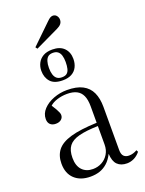

<svg xmlns="http://www.w3.org/2000/svg" viewBox="-179 -1056 870 1154"><g transform="rotate(-20 256.0 -479.5)"><path d="M194 14Q130 14 92.5 -21Q55 -56 55 -119Q55 -170 81.5 -204Q108 -238 169.5 -256Q231 -274 338 -278V-383Q338 -426 326 -452Q314 -478 290 -490Q266 -502 230 -502Q196 -502 166 -492.5Q136 -483 119 -467Q132 -447 139.5 -433.5Q147 -420 150.5 -411Q154 -402 154 -395Q154 -378 141 -367Q128 -356 106 -356Q84 -356 71 -368Q58 -380 58 -403Q58 -438 84 -465.5Q110 -493 151 -508.5Q192 -524 236 -524Q298 -524 336 -504Q374 -484 391.5 -446Q409 -408 409 -354V-78Q409 -50 421 -38Q433 -26 454 -26Q468 -26 481 -30Q494 -34 506 -41L512 -29Q494 -7 472 3.5Q450 14 427 14Q388 14 366 -8Q344 -30 342 -78Q325 -44 302.5 -24Q280 -4 253.5 5Q227 14 194 14ZM223 -24Q254 -24 280 -38Q306 -52 322 -78Q338 -104 338 -139V-257Q262 -255 216 -243Q170 -231 149.5 -204Q129 -177 129 -129Q129 -78 154.5 -51Q180 -24 223 -24ZM235 -587Q181 -587 156.5 -614.5Q132 -642 132 -685Q132 -711 143.5 -733.5Q155 -756 178 -769.5Q201 -783 237 -783Q286 -783 312 -756.5Q338 -730 338 -687Q338 -658 326.5 -635Q315 -612 292 -599.5Q269 -587 235 -587ZM236 -606Q257 -606 268 -615Q279 -624 283.5 -642Q288 -660 288 -685Q288 -710 282.5 -727.5Q277 -745 265 -754Q253 -763 234 -763Q214 -763 203 -754Q192 -745 186.5 -727.5Q181 -710 181 -685Q181 -661 186.5 -643Q192 -625 204 -615.5Q216 -606 236 -606ZM156 -818 147 -830 272 -951Q285 -964 293.5 -968.5Q302 -973 310 -973Q325 -973 334 -961.5Q343 -950 343 -936Q343 -921 334.5 -910Q326 -899 307 -890Z"/></g></svg>

Font: Literata 60pt Light
Style: Regular
Weight: 300
Designer: Latin by Veronika Burian and Jose Scaglione. Greek by Irene Vlachou. Cyrillic by Vera Evstafieva.
Foundry: TypeTogether
Version: Version 3.103;gftools[0.9.29]